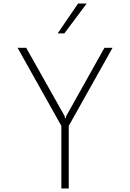

<svg xmlns="http://www.w3.org/2000/svg" viewBox="-20 -1072 740 1092"><path d="M129 -800 348 -411 349 -401H355L356 -411L574 -800H620L371 -356V0H329V-356L80 -800ZM308 -882 424 -1052H473L346 -882Z"/></svg>

Font: Martian Mono SemiExpanded Thin
Style: Regular
Weight: 250
Monospace: yes
Version: Version 0.930